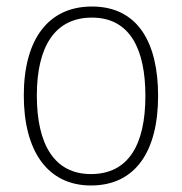

<svg xmlns="http://www.w3.org/2000/svg" viewBox="-20 -559 559 589"><path d="M465 -265C465 -428 403 -539 262 -539C128 -539 53 -438 53 -266C53 -97 125 10 259 10C397 10 465 -97 465 -265ZM93 -266C93 -417 149 -505 262 -505C380 -505 426 -406 426 -265C426 -115 374 -25 259 -25C146 -25 93 -117 93 -266Z"/></svg>

Font: Noto Sans Malayalam SemiCondensed ExtraLight
Style: Regular
Weight: 200
Width: 4
Designer: Jelle Bosma - Monotype Design Team
Foundry: Monotype Imaging Inc.
Version: Version 2.104